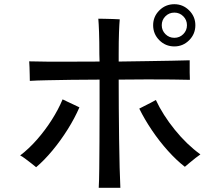

<svg xmlns="http://www.w3.org/2000/svg" viewBox="-20 -870 1040 914"><path d="M450 24Q452 -10 452.5 -67Q453 -124 453.5 -194.5Q454 -265 454 -341.5Q454 -418 454 -491Q384 -491 319.5 -490Q255 -489 204 -488Q153 -487 122 -485Q122 -495 121.5 -513Q121 -531 120.5 -549.5Q120 -568 119 -578Q154 -577 206.5 -576.5Q259 -576 323 -576.5Q387 -577 454 -577L453 -611Q453 -675 451.5 -717Q450 -759 448 -781Q460 -781 479 -780.5Q498 -780 517.5 -779.5Q537 -779 550 -778Q548 -756 546.5 -716Q545 -676 545 -612V-577Q616 -578 681.5 -579Q747 -580 799.5 -581Q852 -582 883 -583Q883 -580 883 -576Q883 -572 883 -567Q883 -548 883 -524.5Q883 -501 884 -490Q852 -491 799.5 -491.5Q747 -492 681.5 -492Q616 -492 545 -491Q545 -429 545.5 -355Q546 -281 547 -207.5Q548 -134 549.5 -73Q551 -12 553 24ZM810 -649Q768 -649 738.5 -678.5Q709 -708 709 -750Q709 -791 738.5 -820.5Q768 -850 810 -850Q851 -850 880.5 -820.5Q910 -791 910 -750Q910 -708 880.5 -678.5Q851 -649 810 -649ZM860 -76Q821 -106 780 -151.5Q739 -197 703.5 -249.5Q668 -302 643 -353Q651 -357 666.5 -365Q682 -373 698 -381Q714 -389 722 -394Q755 -323 812 -252.5Q869 -182 934 -135Q926 -130 911.5 -118.5Q897 -107 882.5 -95Q868 -83 860 -76ZM152 -74Q144 -81 129 -92.5Q114 -104 99.5 -115Q85 -126 76 -130Q118 -162 156.5 -206Q195 -250 226.5 -299.5Q258 -349 278 -397Q287 -393 303 -385Q319 -377 335 -370Q351 -363 358 -359Q336 -308 302.5 -254.5Q269 -201 230 -154Q191 -107 152 -74ZM810 -690Q835 -690 852.5 -707.5Q870 -725 870 -750Q870 -775 852.5 -792.5Q835 -810 810 -810Q785 -810 767.5 -792.5Q750 -775 750 -750Q750 -725 767.5 -707.5Q785 -690 810 -690Z"/></svg>

Font: Zen Kaku Gothic Antique Medium
Style: Regular
Weight: 500
Designer: Yoshimichi Ohira
Foundry: Positype
Version: Version 1.002